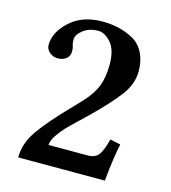

<svg xmlns="http://www.w3.org/2000/svg" viewBox="-95 -688 680 765"><g transform="rotate(15 245.0 -305.0)"><path d="M50.8 -464.8Q50.8 -516.6 101.3 -563.2Q151.9 -609.9 234.9 -609.9Q271 -609.9 302.5 -602.5Q334 -595.2 363 -579.1Q392.1 -563 408.4 -531Q424.8 -499 424.8 -455.1Q424.8 -404.3 389.9 -356.7Q355 -309.1 276.9 -232.9Q272 -228 243.9 -201.4Q215.8 -174.8 200.4 -158.9Q185.1 -143.1 169.4 -119.6Q153.8 -96.2 153.8 -79.1H315.9Q343.8 -79.1 358.4 -95.9Q373 -112.8 386.2 -164.1L429.2 -154.8Q417 -99.6 407.2 0H49.8Q49.8 -45.9 73.5 -89.4Q97.2 -132.8 168.9 -210L241.2 -286.1Q278.3 -326.2 292.2 -363Q306.2 -399.9 306.2 -451.2Q306.2 -512.2 280.5 -541Q254.9 -569.8 228 -569.8Q190.9 -569.8 166 -550.3Q141.1 -530.8 141.1 -511.2Q141.1 -494.1 145 -484.9Q147.9 -477.1 147.9 -463.9Q147.9 -442.9 133.5 -432.4Q119.1 -421.9 100.1 -421.9Q80.1 -421.9 65.4 -434.3Q50.8 -446.8 50.8 -464.8Z"/></g></svg>

Font: Linux Libertine
Style: Semibold
Weight: 600
Designer: Philipp H. Poll
Foundry: Philipp H. Poll
Version: Version 5.1.2 ; ttfautohint (v0.9)